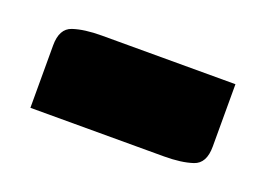

<svg xmlns="http://www.w3.org/2000/svg" viewBox="-41 -431 431 312"><g transform="rotate(20 175.0 -275.0)"><path d="M25 -308Q25 -337 44.5 -343.5Q64 -350 94 -350H325V-242Q325 -213 305.5 -206.5Q286 -200 256 -200H25Z"/></g></svg>

Font: Changa ExtraLight ExtraBold
Style: Regular
Weight: 800
Version: Version 3.002; ttfautohint (v1.8.2)